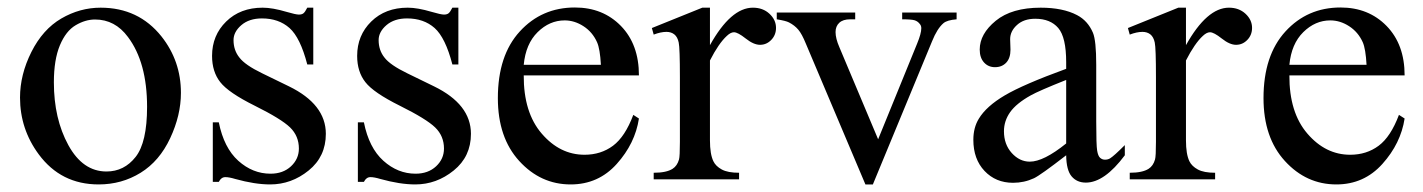

<svg xmlns="http://www.w3.org/2000/svg" viewBox="-20 -481 3816 515"><path d="M250 -460.4Q351.6 -460.4 413.1 -383.3Q465.3 -317.4 465.3 -231.9Q465.3 -171.9 436.5 -110.4Q407.7 -48.8 357.2 -17.6Q306.6 13.7 244.6 13.7Q143.6 13.7 84 -66.9Q33.7 -134.8 33.7 -219.2Q33.7 -280.8 64.2 -341.6Q94.7 -402.3 144.5 -431.4Q194.3 -460.4 250 -460.4ZM234.9 -428.7Q209 -428.7 182.9 -413.3Q156.7 -397.9 140.6 -359.4Q124.5 -320.8 124.5 -260.3Q124.5 -162.6 163.3 -91.8Q202.1 -21 265.6 -21Q313 -21 343.8 -60.1Q374.5 -99.1 374.5 -194.3Q374.5 -313.5 323.2 -381.8Q288.6 -428.7 234.9 -428.7Z M820.3 -460.4V-308.1H804.2Q785.6 -379.9 756.6 -405.8Q727.5 -431.6 682.6 -431.6Q648.4 -431.6 627.4 -413.6Q606.4 -395.5 606.4 -373.5Q606.4 -346.2 622.1 -326.7Q637.2 -306.6 683.6 -284.2L754.9 -249.5Q854 -201.2 854 -122.1Q854 -61 807.9 -23.7Q761.7 13.7 704.6 13.7Q663.6 13.7 610.8 -1Q594.7 -5.9 584.5 -5.9Q573.2 -5.9 566.9 6.8H550.8V-152.8H566.9Q580.6 -84.5 619.1 -49.8Q657.7 -15.1 705.6 -15.1Q739.3 -15.1 760.5 -34.9Q781.7 -54.7 781.7 -82.5Q781.7 -116.2 758.1 -139.2Q734.4 -162.1 663.6 -197.3Q592.8 -232.4 570.8 -260.7Q548.8 -288.6 548.8 -331.1Q548.8 -386.2 586.7 -423.3Q624.5 -460.4 684.6 -460.4Q710.9 -460.4 748.5 -449.2Q773.4 -441.9 781.7 -441.9Q789.6 -441.9 793.9 -445.3Q798.3 -448.7 804.2 -460.4Z M1209.5 -460.4V-308.1H1193.4Q1174.8 -379.9 1145.8 -405.8Q1116.7 -431.6 1071.8 -431.6Q1037.6 -431.6 1016.6 -413.6Q995.6 -395.5 995.6 -373.5Q995.6 -346.2 1011.2 -326.7Q1026.4 -306.6 1072.8 -284.2L1144 -249.5Q1243.2 -201.2 1243.2 -122.1Q1243.2 -61 1197 -23.7Q1150.9 13.7 1093.8 13.7Q1052.7 13.7 1000 -1Q983.9 -5.9 973.6 -5.9Q962.4 -5.9 956.1 6.8H939.9V-152.8H956.1Q969.7 -84.5 1008.3 -49.8Q1046.9 -15.1 1094.7 -15.1Q1128.4 -15.1 1149.7 -34.9Q1170.9 -54.7 1170.9 -82.5Q1170.9 -116.2 1147.2 -139.2Q1123.5 -162.1 1052.7 -197.3Q981.9 -232.4 960 -260.7Q938 -288.6 938 -331.1Q938 -386.2 975.8 -423.3Q1013.7 -460.4 1073.7 -460.4Q1100.1 -460.4 1137.7 -449.2Q1162.6 -441.9 1170.9 -441.9Q1178.7 -441.9 1183.1 -445.3Q1187.5 -448.7 1193.4 -460.4Z M1384.8 -278.8Q1384.3 -179.2 1433.1 -122.6Q1481.9 -65.9 1547.9 -65.9Q1591.8 -65.9 1624.3 -90.1Q1656.7 -114.3 1678.7 -172.9L1693.8 -163.1Q1683.6 -96.2 1634.3 -41.3Q1585 13.7 1510.7 13.7Q1430.2 13.7 1372.8 -49.1Q1315.4 -111.8 1315.4 -217.8Q1315.4 -332.5 1374.3 -396.7Q1433.1 -460.9 1522 -460.9Q1597.2 -460.9 1645.5 -411.4Q1693.8 -361.8 1693.8 -278.8ZM1384.8 -307.1H1591.8Q1589.4 -350.1 1581.5 -367.7Q1569.3 -395 1545.2 -410.6Q1521 -426.3 1494.6 -426.3Q1454.1 -426.3 1422.1 -394.8Q1390.1 -363.3 1384.8 -307.1Z M1884.3 -460.4V-359.9Q1940.4 -460.4 1999.5 -460.4Q2026.4 -460.4 2043.9 -444.1Q2061.5 -427.7 2061.5 -406.2Q2061.5 -387.2 2048.8 -374Q2036.1 -360.8 2018.6 -360.8Q2001.5 -360.8 1980.2 -377.7Q1959 -394.5 1948.7 -394.5Q1939.9 -394.5 1929.7 -384.8Q1907.7 -364.7 1884.3 -318.8V-104.5Q1884.3 -67.4 1893.6 -48.3Q1899.9 -35.2 1916 -26.4Q1932.1 -17.6 1962.4 -17.6V0H1733.4V-17.6Q1767.6 -17.6 1784.2 -28.3Q1796.4 -36.1 1801.3 -53.2Q1803.7 -61.5 1803.7 -100.6V-273.9Q1803.7 -352.1 1800.5 -366.9Q1797.4 -381.8 1788.8 -388.7Q1780.3 -395.5 1767.6 -395.5Q1752.4 -395.5 1733.4 -388.2L1728.5 -405.8L1863.8 -460.4Z M2063.5 -447.3H2273.9V-429.2H2260.3Q2241.2 -429.2 2231.2 -419.9Q2221.2 -410.6 2221.2 -395Q2221.2 -377.9 2231.4 -354.5L2335.4 -107.4L2439.9 -363.8Q2451.2 -391.1 2451.2 -405.3Q2451.2 -412.1 2447.3 -416.5Q2441.9 -423.8 2433.6 -426.5Q2425.3 -429.2 2399.9 -429.2V-447.3H2545.9V-429.2Q2520.5 -427.2 2510.7 -418.9Q2493.7 -404.3 2480 -370.1L2321.3 13.7H2301.3L2141.6 -363.8Q2130.9 -390.1 2121.1 -401.6Q2111.3 -413.1 2096.2 -420.9Q2087.9 -425.3 2063.5 -429.2Z M2839.8 -64.5Q2771 -11.2 2753.4 -2.9Q2727.1 9.3 2697.3 9.3Q2650.9 9.3 2620.8 -22.5Q2590.8 -54.2 2590.8 -106Q2590.8 -138.7 2605.5 -162.6Q2625.5 -195.8 2675 -225.1Q2724.6 -254.4 2839.8 -296.4V-314Q2839.8 -380.9 2818.6 -405.8Q2797.4 -430.7 2756.8 -430.7Q2726.1 -430.7 2708 -414.1Q2689.5 -397.5 2689.5 -376L2690.4 -347.7Q2690.4 -325.2 2679 -313Q2667.5 -300.8 2648.9 -300.8Q2630.9 -300.8 2619.4 -313.5Q2607.9 -326.2 2607.9 -348.1Q2607.9 -390.1 2650.9 -425.3Q2693.8 -460.4 2771.5 -460.4Q2831.1 -460.4 2869.1 -440.4Q2897.9 -425.3 2911.6 -393.1Q2920.4 -372.1 2920.4 -307.1V-155.3Q2920.4 -91.3 2922.9 -76.9Q2925.3 -62.5 2930.9 -57.6Q2936.5 -52.7 2943.8 -52.7Q2951.7 -52.7 2957.5 -56.2Q2967.8 -62.5 2997.1 -91.8V-64.5Q2942.4 8.8 2892.6 8.8Q2868.7 8.8 2854.5 -7.8Q2840.3 -24.4 2839.8 -64.5ZM2839.8 -96.2V-266.6Q2766.1 -237.3 2744.6 -225.1Q2706.1 -203.6 2689.5 -180.2Q2672.9 -156.7 2672.9 -128.9Q2672.9 -93.8 2693.8 -70.6Q2714.8 -47.4 2742.2 -47.4Q2779.3 -47.4 2839.8 -96.2Z M3161.1 -460.4V-359.9Q3217.3 -460.4 3276.4 -460.4Q3303.2 -460.4 3320.8 -444.1Q3338.4 -427.7 3338.4 -406.2Q3338.4 -387.2 3325.7 -374Q3313 -360.8 3295.4 -360.8Q3278.3 -360.8 3257.1 -377.7Q3235.8 -394.5 3225.6 -394.5Q3216.8 -394.5 3206.5 -384.8Q3184.6 -364.7 3161.1 -318.8V-104.5Q3161.1 -67.4 3170.4 -48.3Q3176.8 -35.2 3192.9 -26.4Q3209 -17.6 3239.3 -17.6V0H3010.3V-17.6Q3044.4 -17.6 3061 -28.3Q3073.2 -36.1 3078.1 -53.2Q3080.6 -61.5 3080.6 -100.6V-273.9Q3080.6 -352.1 3077.4 -366.9Q3074.2 -381.8 3065.7 -388.7Q3057.1 -395.5 3044.4 -395.5Q3029.3 -395.5 3010.3 -388.2L3005.4 -405.8L3140.6 -460.4Z M3438.5 -278.8Q3438 -179.2 3486.8 -122.6Q3535.6 -65.9 3601.6 -65.9Q3645.5 -65.9 3678 -90.1Q3710.4 -114.3 3732.4 -172.9L3747.6 -163.1Q3737.3 -96.2 3688 -41.3Q3638.7 13.7 3564.5 13.7Q3483.9 13.7 3426.5 -49.1Q3369.1 -111.8 3369.1 -217.8Q3369.1 -332.5 3428 -396.7Q3486.8 -460.9 3575.7 -460.9Q3650.9 -460.9 3699.2 -411.4Q3747.6 -361.8 3747.6 -278.8ZM3438.5 -307.1H3645.5Q3643.1 -350.1 3635.3 -367.7Q3623 -395 3598.9 -410.6Q3574.7 -426.3 3548.3 -426.3Q3507.8 -426.3 3475.8 -394.8Q3443.8 -363.3 3438.5 -307.1Z"/></svg>

Font: Jameel Khushkhati
Style: Regular
Weight: 400
Version: Version 3.5